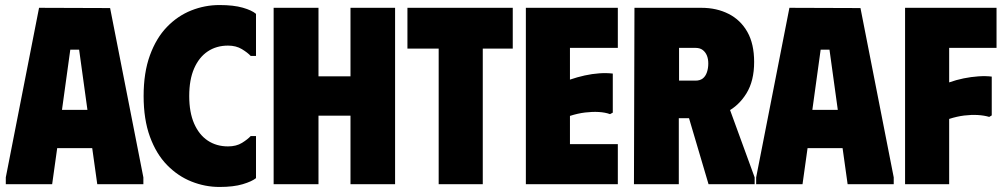

<svg xmlns="http://www.w3.org/2000/svg" viewBox="-20 -731 3994 762"><path d="M3 0V-27L135 -700L417 -699L549 -27V0H366L346 -143H207L187 0ZM226 -295H327L294 -534H259Z M550 -350Q550 -443 575 -511.5Q600 -580 642.5 -624Q685 -668 739 -689.5Q793 -711 851 -711Q907 -711 943.5 -700.5Q980 -690 996 -676V-509H975Q963 -522 940 -536Q917 -550 885 -550Q839 -550 804.5 -527Q770 -504 750.5 -459.5Q731 -415 731 -350Q731 -285 750.5 -240.5Q770 -196 804.5 -173Q839 -150 885 -150Q918 -150 940.5 -164Q963 -178 975 -191H996V-24Q980 -11 943.5 0Q907 11 851 11Q794 11 740 -10.5Q686 -32 643 -76Q600 -120 575 -188.5Q550 -257 550 -350Z M1371 -700H1548V0H1371V-272H1244V0H1066V-700H1244V-428H1371Z M2015 -700V-538H1896V0H1721V-538H1597V-700Z M2432 -700V-541H2242V-415Q2271 -425 2300.5 -431.5Q2330 -438 2358.5 -440Q2387 -442 2412 -439V-284L2401 -278Q2382 -285 2356.5 -286.5Q2331 -288 2302 -284.5Q2273 -281 2242 -271V-159H2432V0H2067V-700Z M2498 -700H2674V0H2496ZM2764 -700Q2824 -700 2871.5 -676Q2919 -652 2946 -604.5Q2973 -557 2973 -485Q2973 -410 2942.5 -360.5Q2912 -311 2864 -286.5Q2816 -262 2763 -262H2586V-700ZM2675 -411H2740Q2758 -411 2769 -419.5Q2780 -428 2785.5 -444Q2791 -460 2791 -479Q2791 -497 2785.5 -510.5Q2780 -524 2769 -532.5Q2758 -541 2740 -541H2675ZM2687 -355 2856 -353 2975 -27V0H2792Z M2981 0V-27L3113 -700L3395 -699L3527 -27V0H3344L3324 -143H3185L3165 0ZM3204 -295H3305L3272 -534H3237Z M3935 -700V-541H3747V-404Q3775 -414 3804.5 -420Q3834 -426 3863 -428Q3892 -430 3916 -427V-273L3906 -267Q3886 -273 3860.5 -274.5Q3835 -276 3806.5 -272.5Q3778 -269 3747 -259V0H3572V-700Z"/></svg>

Font: Phudu ExtraBold
Style: Regular
Weight: 800
Version: Version 1.005;gftools[0.9.23]